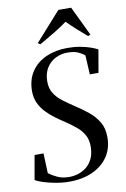

<svg xmlns="http://www.w3.org/2000/svg" viewBox="-105 -1038 726 1110"><g transform="rotate(-10 258.0 -483.5)"><path d="M210.5 11.5Q171 11.5 129.8 4Q88.5 -3.5 56.8 -14Q25 -24.5 13 -33.5L38 -175.5H90.5L95 -58.5Q113.5 -44.5 143.5 -30Q173.5 -15.5 214 -15.5Q242 -15.5 268.8 -24.2Q295.5 -33 317 -50.8Q338.5 -68.5 351.8 -96.2Q365 -124 366 -161.5Q367.5 -203.5 352 -232.8Q336.5 -262 309.2 -285.2Q282 -308.5 247 -331.5Q219.5 -349.5 191.2 -370.2Q163 -391 139.8 -415.5Q116.5 -440 102.2 -470.5Q88 -501 87.5 -539.5Q87.5 -608.5 119.8 -656Q152 -703.5 207.5 -727.8Q263 -752 331.5 -752Q372 -752 406.8 -745.5Q441.5 -739 467.5 -729.8Q493.5 -720.5 507.5 -712.5L484.5 -579H433.5L427.5 -691.5Q414 -703.5 390.2 -714.5Q366.5 -725.5 326.5 -725.5Q289 -725.5 256.5 -708.8Q224 -692 204.2 -660Q184.5 -628 184 -582.5Q183.5 -541 202 -511.5Q220.5 -482 251.5 -458.8Q282.5 -435.5 319 -411.5Q357 -387 391.5 -359Q426 -331 448.2 -294.2Q470.5 -257.5 470.5 -206.5Q471.5 -140.5 438.8 -91.5Q406 -42.5 347.2 -15.5Q288.5 11.5 210.5 11.5ZM168.5 -809 319 -977.5H394L477 -804.5L462 -799Q433 -824 404 -849.8Q375 -875.5 348 -903Q313 -877 271.5 -852.2Q230 -827.5 182.5 -800Z"/></g></svg>

Font: Merriweather 144pt
Style: Italic
Weight: 400
Italic angle: -7.8°
Version: Version 2.101